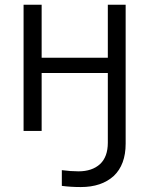

<svg xmlns="http://www.w3.org/2000/svg" viewBox="-20 -545 621 799"><path d="M78.1 0Q78.1 -130.9 78.1 -525.4Q96.7 -525.4 153.3 -525.4Q153.3 -469.7 153.3 -304.7Q221.7 -304.7 428.7 -304.7Q428.7 -359.4 428.7 -525.4Q447.3 -525.4 502.9 -525.4Q502.9 -380.9 502.9 52.7Q502.9 140.6 453.1 187.5Q402.3 233.4 316.4 233.4Q273.4 233.4 237.3 228.5Q237.3 207 237.3 163.1Q274.4 168 306.6 168Q363.3 168 396.5 137.7Q428.7 107.4 428.7 48.8Q428.7 -47.9 428.7 -241.2Q360.4 -241.2 153.3 -241.2Q153.3 -180.7 153.3 0Q134.8 0 78.1 0Z"/></svg>

Font: Gothic A1
Style: Regular
Weight: 400
Designer: HanYang I&C Co.,Ltd.
Version: Version 2.50